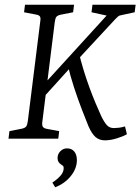

<svg xmlns="http://www.w3.org/2000/svg" viewBox="-20 -588 595 814"><path d="M155 -165 162 -226 432 -522 368 -536 372 -568H555L551 -536L500 -525Q493 -524 487 -522Q481 -520 468 -506L288 -312ZM16 0 20 -32 71 -42Q86 -45 91 -52Q96 -59 98 -75L151 -500Q153 -513 149 -518.5Q145 -524 134 -526L82 -536L86 -568H294L290 -536L239 -526Q224 -523 219 -516.5Q214 -510 212 -493L159 -68Q158 -55 162.5 -49.5Q167 -44 177 -42L231 -32L227 0ZM425 7Q401 7 385 -7Q369 -21 355 -53Q344 -80 327 -124Q310 -168 293.5 -218.5Q277 -269 267 -314L314 -367Q322 -332 333.5 -294Q345 -256 358.5 -219Q372 -182 385.5 -150Q399 -118 410 -94Q423 -68 434 -56.5Q445 -45 463 -45Q472 -45 484.5 -46.5Q497 -48 510 -52L518 -19Q503 -10 475.5 -1.5Q448 7 425 7ZM214 206 202 186Q222 173 236 157.5Q250 142 250 125Q250 118 247.5 115.5Q245 113 240 110Q233 106 228.5 99Q224 92 224 82Q224 65 236 53Q248 41 264 41Q284 41 295 54.5Q306 68 306 91Q306 126 280.5 158Q255 190 214 206Z"/></svg>

Font: Yrsa Light
Style: Italic
Weight: 300
Italic angle: -7.10001°
Designer: Anna Giedrys (Yrsa+Rasa design), David Brezina (Yrsa art-direction, Rasa art-direction, design)
Foundry: Rosetta Type Foundry
Version: Version 2.004